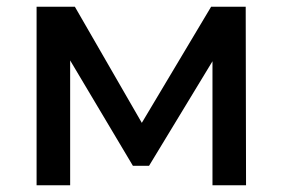

<svg xmlns="http://www.w3.org/2000/svg" viewBox="-20 -552 842 572"><path d="M89 0V-532H203L402.5 -186L609 -532H712L713 0H613V-369.5L424 -58H376L189 -372V0Z"/></svg>

Font: Argentum Sans
Style: Regular
Weight: 400
Designer: Julieta Ulanovsky, Owen Earl, Chris M. Simpson, Rasmus Andersson, Cristiano Sobral
Foundry: The Argentum Sans Project Authors
Version: Version 3.135; ttfautohint (v1.8.4.7-5d5b-dirty)